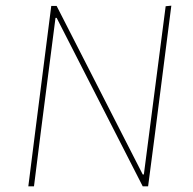

<svg xmlns="http://www.w3.org/2000/svg" viewBox="-20 -658 680 678"><path d="M526 -176 503 0H484L180 -595H176L125 -199L100 0H80L104 -190L161 -637H180L484 -42H488L565 -636L585 -638Z"/></svg>

Font: Luna Sans Thin
Style: Italic
Weight: 250
Italic angle: -7°
Designer: Juan Pablo del Peral
Foundry: Huerta Tipografica
Version: Version 2.001; ttfautohint (v1.5)